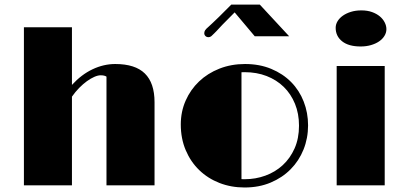

<svg xmlns="http://www.w3.org/2000/svg" viewBox="-20 -810 1776 839"><path d="M84.5 -690.9H294.4V-439Q335.9 -484.4 384.5 -507.3Q433.1 -530.3 483.4 -530.3Q570.8 -530.3 613 -488.8Q655.3 -447.3 655.3 -363.3V0H445.3V-475.1Q436.5 -481 419.9 -481Q407.7 -481 392.1 -474.1Q376.5 -467.3 359.6 -455.1Q342.8 -442.9 325.9 -425.8Q309.1 -408.7 294.4 -387.7V0H84.5Z M891.6 -647.5Q882.8 -647.5 877.7 -652.6Q872.6 -657.7 872.6 -665Q872.6 -671.4 876.2 -677.5Q879.9 -683.6 892.6 -694.3Q898.9 -700.7 908.7 -709.2Q918.5 -717.8 937 -736.3L990.7 -790H1115.2L1243.7 -651.4H1093.3L1005.4 -755.9L951.7 -701.7Q940.9 -690.4 934.8 -683.6Q928.7 -676.8 925 -673.1Q921.4 -669.4 919.9 -668Q918.5 -666.5 917.5 -665.5Q909.2 -656.7 903.6 -652.1Q897.9 -647.5 891.6 -647.5ZM770 -266.1Q770 -322.3 791.3 -370.4Q812.5 -418.5 849.9 -454.1Q887.2 -489.7 938.7 -510Q990.2 -530.3 1050.8 -530.3Q1114.3 -530.3 1165.3 -509Q1216.3 -487.8 1252.2 -451.4Q1288.1 -415 1307.1 -366.2Q1326.2 -317.4 1326.2 -262.2Q1326.2 -206.1 1306.4 -156.7Q1286.6 -107.4 1250.2 -70.6Q1213.9 -33.7 1162.8 -12.2Q1111.8 9.3 1048.8 9.3Q989.7 9.3 939 -10.5Q888.2 -30.3 850.6 -66.7Q813 -103 791.5 -153.8Q770 -204.6 770 -266.1ZM1035.2 -27.3Q1039.1 -26.9 1042.7 -26.9Q1046.4 -26.9 1049.8 -26.9Q1096.7 -26.9 1139.6 -42.5Q1182.6 -58.1 1215.3 -88.1Q1248 -118.2 1267.3 -161.6Q1286.6 -205.1 1286.6 -260.7Q1286.6 -313.5 1269 -356.4Q1251.5 -399.4 1220 -430.2Q1188.5 -460.9 1145 -477.8Q1101.6 -494.6 1049.3 -494.6Q1045.4 -494.6 1042 -494.6Q1038.6 -494.6 1035.2 -494.1Z M1556.2 -606.9Q1503.4 -606.9 1475.1 -629.4Q1446.8 -651.9 1446.8 -688.5Q1446.8 -703.6 1455.1 -717.3Q1463.4 -731 1478.3 -741.5Q1493.2 -752 1513.7 -758.3Q1534.2 -764.6 1559.1 -764.6Q1585.4 -764.6 1605.7 -757.3Q1626 -750 1639.9 -738.3Q1653.8 -726.6 1661.1 -711.9Q1668.5 -697.3 1668.5 -682.6Q1668.5 -667 1659.9 -653.1Q1651.4 -639.2 1636.2 -628.9Q1621.1 -618.7 1600.6 -612.8Q1580.1 -606.9 1556.2 -606.9ZM1451.2 -521.5H1661.1V0H1451.2Z"/></svg>

Font: Limelight
Style: Regular
Weight: 400
Designer: Nicole Fally with help from Eben Sorkin
Foundry: Nicole Fally with help from Eben Sorkin
Version: Version 1.002